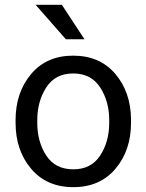

<svg xmlns="http://www.w3.org/2000/svg" viewBox="-20 -770 610 800"><path d="M44.9 -269.5Q44.9 -384.3 109.4 -461.2Q173.8 -538.1 284.7 -538.1Q395.5 -538.1 460 -462.6Q524.4 -387.2 525.9 -274.4V-258.3Q525.9 -143.6 461.2 -66.9Q396.5 9.8 285.6 9.8Q174.3 9.8 109.6 -66.9Q44.9 -143.6 44.9 -258.3ZM135.3 -258.3Q135.3 -179.7 172.6 -122.1Q210 -64.5 285.6 -64.5Q359.4 -64.5 397 -121.3Q434.6 -178.2 435.1 -256.8V-269.5Q435.1 -347.2 397.5 -405.5Q359.9 -463.9 284.7 -463.9Q210 -463.9 172.6 -405.5Q135.3 -347.2 135.3 -269.5ZM237.8 -750 332 -606.4H254.4L128.4 -750Z"/></svg>

Font: Roboto21382017
Style: Regular
Weight: 400
Designer: Christian Robertson
Foundry: Google
Version: Version 2.138; 2017